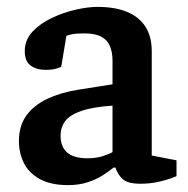

<svg xmlns="http://www.w3.org/2000/svg" viewBox="-20 -528 546 558"><path d="M178 10Q127 10 95 -8Q63 -26 49 -55Q35 -84 35 -118Q35 -162 56.5 -192Q78 -222 117 -240.5Q156 -259 206 -267L307 -283V-352Q307 -376 299.5 -394Q292 -412 274 -421.5Q256 -431 224 -431Q203 -431 190 -428.5Q177 -426 173 -424L158 -334Q157 -333 145 -329Q133 -325 113 -325Q86 -325 69 -337.5Q52 -350 52 -379Q52 -412 74.5 -436Q97 -460 131 -476Q165 -492 200.5 -500Q236 -508 263 -508Q313 -508 348 -494Q383 -480 402 -451.5Q421 -423 421 -379V-76L493 -62V-16Q491 -15 476 -9.5Q461 -4 438 1Q415 6 388 6Q351 6 336 -8Q321 -22 316 -41H310Q299 -32 280 -19.5Q261 -7 235.5 1.5Q210 10 178 10ZM234 -68Q261 -68 281 -75Q301 -82 307 -86V-221Q249 -217 216 -205.5Q183 -194 169.5 -176Q156 -158 156 -134Q156 -68 234 -68Z"/></svg>

Font: Faustina Light SemiBold
Style: Regular
Weight: 600
Version: Version 1.200